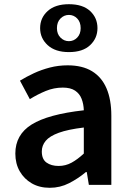

<svg xmlns="http://www.w3.org/2000/svg" viewBox="-20 -880 623 914"><path d="M217 14Q168 14 131.5 -7Q95 -28 74 -64.5Q53 -101 53 -149Q53 -239 131 -287.5Q209 -336 379 -355Q378 -385 368.5 -409.5Q359 -434 337.5 -448.5Q316 -463 279 -463Q237 -463 198 -447Q159 -431 122 -408L75 -496Q106 -515 141.5 -531.5Q177 -548 217.5 -558.5Q258 -569 302 -569Q372 -569 418 -541Q464 -513 487 -459.5Q510 -406 510 -329V0H403L393 -61H389Q352 -30 309 -8Q266 14 217 14ZM259 -90Q292 -90 320.5 -105.5Q349 -121 379 -149V-273Q304 -264 260 -248Q216 -232 197.5 -209.5Q179 -187 179 -159Q179 -122 201.5 -106Q224 -90 259 -90ZM308 -632Q243 -632 207 -665Q171 -698 171 -746Q171 -795 207 -827.5Q243 -860 308 -860Q374 -860 409 -827.5Q444 -795 444 -746Q444 -698 409 -665Q374 -632 308 -632ZM308 -684Q331 -684 347.5 -701Q364 -718 364 -746Q364 -775 347.5 -792Q331 -809 308 -809Q285 -809 268 -792Q251 -775 251 -746Q251 -718 268 -701Q285 -684 308 -684Z"/></svg>

Font: Noto Sans TC Thin SemiBold
Style: Regular
Weight: 600
Version: Version 2.004-H2;hotconv 1.0.118;makeotfexe 2.5.65603